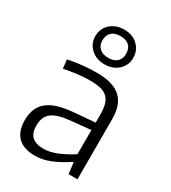

<svg xmlns="http://www.w3.org/2000/svg" viewBox="-198 -920 915 1026"><g transform="rotate(30 259.0 -406.5)"><path d="M183 5Q114 5 78 -30Q42 -65 42 -133Q42 -211 90.5 -251Q139 -291 247 -300L377 -311V-359Q377 -396 370 -421.5Q363 -447 347 -462.5Q331 -478 304.5 -484.5Q278 -491 239 -491Q204 -491 166 -486.5Q128 -482 81 -473L75 -527Q126 -537 167.5 -541Q209 -545 251 -545Q350 -545 397 -503Q444 -461 444 -371V0H389L381 -68H376Q324 -33 276 -14Q228 5 183 5ZM203 -50Q243 -50 287.5 -68.5Q332 -87 377 -116V-265L264 -254Q221 -250 191.5 -242Q162 -234 144 -220Q126 -206 118 -186Q110 -166 110 -138Q110 -50 203 -50ZM262 -604Q210 -604 177 -634.5Q144 -665 144 -710Q144 -757 177 -787.5Q210 -818 262 -818Q313 -818 345.5 -787.5Q378 -757 378 -710Q378 -687 369.5 -668Q361 -649 345.5 -634.5Q330 -620 308.5 -612Q287 -604 262 -604ZM262 -644Q297 -644 315.5 -662Q334 -680 334 -710Q334 -742 315.5 -760Q297 -778 262 -778Q226 -778 207 -760Q188 -742 188 -710Q188 -680 207 -662Q226 -644 262 -644Z"/></g></svg>

Font: Encode Sans Normal
Style: Light
Weight: 300
Designer: Pablo Impallari, Andres Torresi
Foundry: Pablo Impallari, Andres Torresi
Version: Version 1.000; ttfautohint (v1.00) -l 8 -r 50 -G 200 -x 14 -